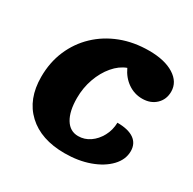

<svg xmlns="http://www.w3.org/2000/svg" viewBox="-141 -745 920 915"><g transform="rotate(30 319.0 -287.5)"><path d="M323 25Q193 25 119 -44Q45 -113 45 -235Q45 -315 73.5 -381.5Q102 -448 153.5 -497Q205 -546 275 -573Q345 -600 429 -600Q515 -600 566 -568Q617 -536 617 -483Q617 -440 588 -412.5Q559 -385 513 -385Q470 -385 434.5 -409.5Q399 -434 379 -477Q341 -463 310 -426.5Q279 -390 261 -339.5Q243 -289 243 -233Q243 -160 268 -119Q293 -78 338 -78Q373 -78 402 -98Q431 -118 449.5 -152Q468 -186 469 -227Q529 -227 560.5 -205Q592 -183 592 -141Q592 -95 556 -57Q520 -19 459 3Q398 25 323 25Z"/></g></svg>

Font: Lemonada
Style: Regular
Weight: 400
Designer: Mohamed Gaber (Arabic), Eduardo Tunni (Latin)
Foundry: Kief Type Foundry
Version: Version 4.005